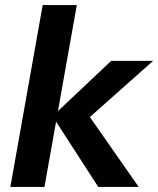

<svg xmlns="http://www.w3.org/2000/svg" viewBox="-20 -740 627 760"><path d="M369 0 188 -280 420 -499H586L300 -245L309 -315L529 0ZM21 0 149 -720H284L156 0Z"/></svg>

Font: DM Sans 20pt
Style: Bold Italic
Weight: 700
Italic angle: -10°
Version: Version 4.004;gftools[0.9.30]